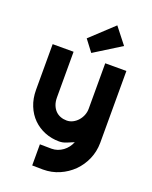

<svg xmlns="http://www.w3.org/2000/svg" viewBox="-173 -853 909 1146"><g transform="rotate(20 281.5 -280.0)"><path d="M176.8 199.2V64.9L251 65.9Q270.5 65.9 288.6 59.6Q306.6 53.2 322 42Q337.4 30.8 349.1 15.4Q360.8 0 368.2 -18.1Q346.2 -8.8 323.5 0.5Q300.8 9.8 277.8 9.8Q229.5 9.8 187 -7.3Q144.5 -24.4 112.5 -55.9Q80.6 -87.4 62.3 -132.6Q43.9 -177.7 43.9 -233.9V-522.9H176.8V-233.9Q176.8 -206.1 184.8 -185.3Q192.9 -164.6 206.5 -150.6Q220.2 -136.7 238.5 -129.9Q256.8 -123 277.8 -123Q298.3 -123 316.7 -132.6Q335 -142.1 348.6 -157.7Q362.3 -173.3 370.1 -193.1Q377.9 -212.9 377.9 -233.9V-522.9H512.2V-65.9Q511.7 -10.7 490.7 37.6Q469.7 85.9 433.3 122.1Q397 158.2 348.6 179.2Q300.3 200.2 245.1 200.2ZM278.3 -552.2 223.1 -625 368.2 -760.3 448.2 -658.2Z"/></g></svg>

Font: Righteous
Style: Regular
Weight: 400
Version: Version 1.000